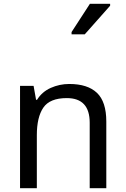

<svg xmlns="http://www.w3.org/2000/svg" viewBox="-20 -986 658 1006"><path d="M343 -546Q439 -546 488 -499.5Q537 -453 537 -349V0H450V-343Q450 -472 330 -472Q241 -472 207 -422Q173 -372 173 -278V0H85V-536H156L169 -463H174Q200 -505 246 -525.5Q292 -546 343 -546ZM355 -806V-818L451 -966H557V-956L424 -806Z"/></svg>

Font: Noto Sans Tifinagh Ghat
Style: Regular
Weight: 400
Designer: JamraPatel
Foundry: JamraPatel LLC
Version: Version 2.006; ttfautohint (v1.8.4.7-5d5b)